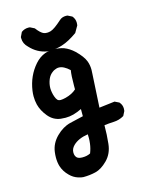

<svg xmlns="http://www.w3.org/2000/svg" viewBox="-115 -711 730 919"><g transform="rotate(-15 250.0 -251.5)"><path d="M79.6 8.3Q79.6 -4.4 81.5 -19Q86.9 -61 119.1 -93Q151.4 -125 188.5 -134.3Q222.2 -142.6 255.4 -149.9V-185.5Q233.4 -174.8 213.9 -169.4Q194.3 -164.1 174.3 -164.1Q162.6 -164.1 150.4 -165.5Q114.3 -169.9 89.8 -199.5Q65.4 -229 57.1 -261.2Q52.2 -281.2 52.2 -302.7Q52.2 -315.9 54.2 -330.1Q64.5 -401.4 109.4 -452.6Q131.8 -478 159.7 -488.3Q178.7 -495.1 202.6 -495.1Q231.4 -495.1 253.4 -487.3Q278.8 -477.5 301.8 -456.1Q335.4 -423.8 345.7 -396.5Q353 -376.5 353 -353.5Q353 -344.2 352.1 -334.5L342.8 -168.9L419.9 -178.2L441.9 -167.5L442.4 -166.5Q454.6 -152.8 454.6 -134.3Q454.6 -128.9 453.6 -122.6L442.4 -100.6L441.4 -100.1Q418.5 -86.4 390.6 -85.4Q367.2 -84.5 344.2 -81.5Q344.2 -34.7 339.4 9.3Q334.5 57.1 303.7 87.9Q273.4 118.2 243.9 125.2Q214.4 132.3 182.6 132.3Q171.9 131.8 158.2 127.4Q134.8 120.1 117.2 102.1Q94.2 79.6 85.4 51.3Q79.6 32.2 79.6 8.3ZM166.5 6.3Q166.5 16.1 169.2 22.2Q171.9 28.3 175.3 31.7Q182.1 38.6 195.8 39.6Q199.7 40 203.6 40Q226.1 40 242.7 31.2Q251.5 9.3 254.4 -14.2Q256.3 -29.3 256.3 -40.8Q256.3 -52.2 255.9 -60.1Q207 -52.7 181.6 -27.3Q166.5 -12.2 166.5 6.3ZM252.4 -301.3Q252.4 -353.5 256.8 -377.9Q228 -404.8 204.1 -404.8Q197.3 -404.8 192.4 -403.1Q187.5 -401.4 184.3 -400.1Q181.2 -398.9 178.5 -397.5Q175.8 -396 173.3 -394Q156.7 -382.8 148.4 -362.8Q139.6 -340.8 139.6 -319.3Q139.6 -311 141.6 -299.3Q143.6 -287.6 147.5 -276.9Q152.3 -263.7 157.7 -258.1Q163.1 -252.4 173.3 -252.4Q183.1 -252.4 198.7 -256.3Q232.4 -265.1 252.4 -283.7Q252.4 -292.5 252.4 -301.3ZM66.9 -586.4Q66.9 -588.9 66.9 -592.3L77.6 -614.7L78.6 -615.7Q93.8 -627 113.3 -627Q116.2 -627 120.6 -626.5L142.1 -615.7Q162.6 -588.4 178.2 -582.5Q185.5 -580.1 194.1 -580.1Q202.6 -580.1 212.4 -583Q231.4 -588.9 269 -623Q281.7 -634.8 301.8 -634.8Q304.7 -634.8 309.1 -634.3L330.6 -623.5Q343.3 -608.9 343.3 -589.4Q343.3 -584 342.3 -577.1L323.2 -543.9Q280.8 -513.7 246.6 -502.9Q217.8 -493.2 184.1 -493.2Q174.3 -493.2 170.9 -493.7Q122.6 -502 87.9 -540Q66.9 -559.6 66.9 -586.4Z"/></g></svg>

Font: Bakudai
Style: Medium
Weight: 500
Version: Version 1.48